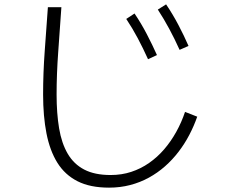

<svg xmlns="http://www.w3.org/2000/svg" viewBox="-20 -808 1040 882"><path d="M481 54Q394 54 336 24.5Q278 -5 243.5 -60.5Q209 -116 193.5 -195Q178 -274 178 -374Q178 -471 185.5 -574.5Q193 -678 200 -775H262Q255 -672 247.5 -570Q240 -468 240 -374Q240 -287 251.5 -218.5Q263 -150 291 -102Q319 -54 367 -29Q415 -4 488 -4Q539 -4 583 -18.5Q627 -33 665 -59.5Q703 -86 734 -122Q765 -158 789.5 -202Q814 -246 830 -294L886 -272Q871 -229 849.5 -188Q828 -147 800 -110.5Q772 -74 738 -44Q704 -14 664 8Q624 30 578 42Q532 54 481 54ZM805 -579Q782 -630 757.5 -675.5Q733 -721 705 -764L743 -788Q774 -742 799.5 -693.5Q825 -645 846 -597ZM660 -536Q637 -587 612.5 -633Q588 -679 560 -721L598 -746Q629 -700 654.5 -651Q680 -602 701 -555Z"/></svg>

Font: Murecho Thin Light
Style: Regular
Weight: 300
Version: Version 1.010